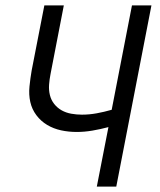

<svg xmlns="http://www.w3.org/2000/svg" viewBox="-20 -690 590 710"><path d="M338 0 381 -220Q351 -212 321.5 -207Q292 -202 264 -202Q234 -202 206 -208Q178 -214 154.5 -228Q131 -242 114.5 -264Q98 -286 92 -313Q86 -340 89 -370Q92 -400 97 -429L144 -670H216L167 -417Q163 -397 161.5 -377Q160 -357 164.5 -338.5Q169 -320 180.5 -305.5Q192 -291 208 -282Q224 -273 243.5 -269.5Q263 -266 283 -266Q310 -266 337.5 -271Q365 -276 393 -284L468 -670H540L410 0Z"/></svg>

Font: Lode Term
Style: Italic
Weight: 400
Italic angle: -11°
Monospace: yes
Designer: Belleve Invis
Foundry: Belleve Invis
Version: Version 29.2.0